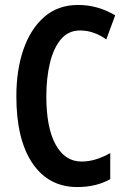

<svg xmlns="http://www.w3.org/2000/svg" viewBox="-20 -745 509 775"><path d="M303 -622Q256 -622 226 -586.5Q196 -551 181.5 -490.5Q167 -430 167 -356Q167 -230 204.5 -161.5Q242 -93 309 -93Q340 -93 369 -102.5Q398 -112 425 -127V-22Q369 10 292 10Q176 10 111 -86Q46 -182 46 -357Q46 -462 74.5 -545Q103 -628 158.5 -676.5Q214 -725 295 -725Q375 -725 445 -683L409 -586Q385 -603 358.5 -612.5Q332 -622 303 -622Z"/></svg>

Font: Noto Sans Lao UI ExtCond SemBd
Style: Regular
Weight: 600
Width: 2
Designer: Monotype Design Team
Foundry: Monotype Imaging Inc.
Version: Version 2.000; ttfautohint (v1.8.4.7-5d5b)